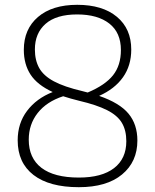

<svg xmlns="http://www.w3.org/2000/svg" viewBox="-20 -769 645 798"><path d="M307.5 9Q185 9 119.2 -41.8Q53.5 -92.5 53.5 -186Q53.5 -256.5 92.5 -308.2Q131.5 -360 199 -386.5Q135 -416 107 -459Q79 -502 79 -562Q79 -648 138 -698.5Q197 -749 301 -749Q406 -749 465.8 -699.2Q525.5 -649.5 525.5 -563Q525.5 -496.5 491.2 -448Q457 -399.5 392 -370.5Q477.5 -341 514.2 -296.5Q551 -252 551 -185Q551 -96.5 487.2 -43.8Q423.5 9 307.5 9ZM321.5 -390.5Q333.5 -387.5 344.5 -384.5Q417 -415 449.8 -456.2Q482.5 -497.5 482.5 -561Q482.5 -633.5 434.2 -671.2Q386 -709 300.5 -709Q214 -709 169.5 -670Q125 -631 125 -563.5Q125 -518.5 143 -486.2Q161 -454 204 -431Q247 -408 321.5 -390.5ZM99.5 -188.5Q99.5 -112 152.2 -71.5Q205 -31 308 -31Q403 -31 454 -70.2Q505 -109.5 505 -182Q505 -227.5 486.5 -258.5Q468 -289.5 425 -311.2Q382 -333 309.5 -350Q273 -359 242.5 -369Q173.5 -346.5 136.5 -299.2Q99.5 -252 99.5 -188.5Z"/></svg>

Font: Encode Sans XLt
Style: Regular
Weight: 200
Designer: Multiple Designers
Foundry: Impallari Type
Version: Version 3.002; ttfautohint (v1.8.3) -l 8 -r 50 -G 200 -x 14 